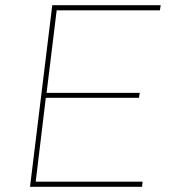

<svg xmlns="http://www.w3.org/2000/svg" viewBox="-20 -722 671 742"><path d="M182 -702H601L598 -682H199L160 -363H520L517 -344H157L118 -20H531L529 0H96Z"/></svg>

Font: Josefin Sans Thin Thin
Style: Italic
Weight: 250
Italic angle: -7°
Version: Version 2.000